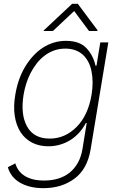

<svg xmlns="http://www.w3.org/2000/svg" viewBox="-20 -767 632 1003"><path d="M21 106.5 60 86.3Q65.7 106.2 77.4 122.5Q89.1 138.8 107.6 150.9Q126.1 163 151.6 169.6Q177.2 176.1 210.2 176.1Q250.7 176.1 284.6 165.7Q318.5 155.2 344.3 134.4Q370 113.6 387.1 82.7Q404.1 51.8 410.9 11L432.9 -124.6H428.6Q414.1 -96.6 393.5 -73.9Q372.9 -51.1 347.8 -35.5Q322.8 -19.9 293.7 -11.4Q264.6 -2.8 232.6 -2.8Q184.3 -2.8 147.4 -22Q110.4 -41.2 87.5 -76.5Q64.6 -111.9 57 -161.8Q49.4 -211.6 60 -272.7Q67.1 -314.6 79.5 -350.3Q92 -386 111.2 -418.3Q130.3 -449.9 153.6 -475.1Q176.8 -500.4 203.8 -517.8Q230.8 -535.2 261 -544.4Q291.2 -553.6 324.2 -553.6Q396.3 -553.6 431.8 -515.3Q467.7 -476.6 479 -423.7H484L503.9 -545.5H545.8L453.5 12.8Q436.4 116.1 369.7 165.8Q302.6 215.9 207 215.9Q169 215.9 138 208.3Q106.9 200.6 83.1 186.4Q59.3 172.2 43.7 152Q28.1 131.7 21 106.5ZM121.1 -106.9Q155.9 -43 239.7 -43Q320.3 -43 381 -104.8Q440.7 -165.5 458.5 -273.1Q469.5 -341.3 457.7 -396.3Q452.1 -423.7 440.5 -445.1Q429 -466.6 411.8 -481.9Q394.5 -497.2 371.8 -505.1Q349.1 -513.1 321.4 -513.1Q289.4 -513.1 262.3 -503.2Q235.1 -493.3 212.4 -475.9Q189.6 -458.5 171.5 -435.2Q153.4 -411.9 139.7 -385.3Q126.1 -358.7 117 -329.9Q108 -301.1 103.3 -273.1Q86.6 -168.7 121.1 -106.9ZM209.2 -608.7 356.9 -747.2H386.4L489.7 -608.7L488.3 -605.1H445L367.5 -709.5L256.4 -605.1H208.1Z"/></svg>

Font: Inter P Extra Light
Style: Italic
Weight: 200
Italic angle: 9.39999°
Designer: Rasmus Andersson
Foundry: rsms
Version: Version 3.018;git-588b23468